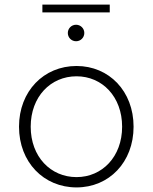

<svg xmlns="http://www.w3.org/2000/svg" viewBox="-20 -814 667 838"><path d="M314 4C456 4 563 -106 563 -261C563 -416 456 -526 314 -526C171 -526 63 -416 63 -261C63 -106 171 4 314 4ZM314 -41C201 -41 114 -130 114 -261C114 -392 201 -481 314 -481C426 -481 513 -392 513 -261C513 -130 426 -41 314 -41ZM312 -634C332 -634 348 -650 348 -670C348 -690 332 -706 312 -706C292 -706 276 -690 276 -670C276 -650 292 -634 312 -634ZM165 -760H459V-794H165Z"/></svg>

Font: Chess Sans Light
Style: Regular
Weight: 300
Designer: Wolf Bōese
Foundry: Wolf Bōese
Version: Version 7.223;Glyphs 3.3 (3306)